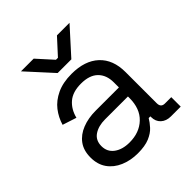

<svg xmlns="http://www.w3.org/2000/svg" viewBox="-193 -819 962 962"><g transform="rotate(-45 287.5 -338.5)"><path d="M233 14Q182 14 140 -4Q98 -22 74 -56Q50 -90 50 -139Q50 -189 74 -221.5Q98 -254 140 -270.5Q182 -287 234 -287H399V-323Q399 -375 368.5 -405Q338 -435 278 -435Q219 -435 186 -406.5Q153 -378 141 -330L67 -354Q79 -395 105 -428.5Q131 -462 174.5 -482.5Q218 -503 279 -503Q373 -503 425 -454.5Q477 -406 477 -318V-97Q477 -67 505 -67H550V0H481Q448 0 428 -18.5Q408 -37 408 -68V-73H396Q385 -54 366.5 -33.5Q348 -13 316 0.5Q284 14 233 14ZM242 -54Q312 -54 355.5 -95.5Q399 -137 399 -212V-223H237Q190 -223 159.5 -202.5Q129 -182 129 -141Q129 -100 160.5 -77Q192 -54 242 -54ZM233 -555 109 -691H199L274 -608H288L364 -691H453L330 -555Z"/></g></svg>

Font: Space Grotesk
Style: Regular
Weight: 400
Designer: Florian Karsten
Foundry: Florian Karsten
Version: Version 2.000